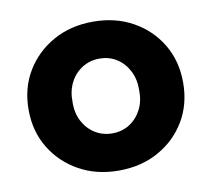

<svg xmlns="http://www.w3.org/2000/svg" viewBox="-66 -617 773 701"><g transform="rotate(-10 320.5 -266.0)"><path d="M34 -266Q34 -346 71.5 -408Q109 -470 173.5 -506Q238 -542 321 -542Q404 -542 468.5 -506Q533 -470 570 -408Q607 -346 607 -266Q607 -186 570 -124Q533 -62 468.5 -26Q404 10 321 10Q238 10 173.5 -26Q109 -62 71.5 -124Q34 -186 34 -266ZM444 -266Q445 -306 429 -337.5Q413 -369 385 -387Q357 -405 321 -405Q285 -405 256.5 -387Q228 -369 212 -337.5Q196 -306 197 -266Q196 -226 212 -195Q228 -164 256.5 -146Q285 -128 321 -128Q357 -128 385 -146Q413 -164 429 -195Q445 -226 444 -266Z"/></g></svg>

Font: Mach
Style: Bold
Weight: 700
Version: Version 1.002